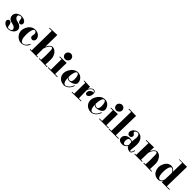

<svg xmlns="http://www.w3.org/2000/svg" viewBox="514 -2542 4434 4434"><g transform="rotate(45 2730.5 -325.5)"><path d="M201.2 18.1Q171.4 18.1 143.6 10.5Q115.7 2.9 93 -11Q70.3 -24.9 54.4 -44.2Q38.6 -63.5 33.2 -86.9Q33.2 -100.6 37.4 -112.3Q41.5 -124 49.1 -132.8Q56.6 -141.6 66.9 -146.7Q77.1 -151.9 88.9 -151.9Q103 -151.9 116.7 -143.6Q130.4 -135.3 140.1 -118.2Q147.9 -104 151.6 -89.8Q155.3 -75.7 157.5 -62.5Q159.7 -49.3 161.4 -37.8Q163.1 -26.4 167.2 -18.1Q171.4 -9.8 179.2 -4.9Q187 0 201.2 0Q224.1 0 240.7 -4.4Q257.3 -8.8 268.1 -16.6Q278.8 -24.4 283.9 -34.2Q289.1 -43.9 289.1 -55.2Q289.1 -67.9 282.2 -81.1Q275.4 -94.2 262.2 -105.7Q249 -117.2 229.2 -126.5Q209.5 -135.7 183.1 -140.1Q153.3 -145 128.2 -154.8Q103 -164.6 84.5 -180.9Q65.9 -197.3 55.4 -220.9Q44.9 -244.6 44.9 -277.8Q44.9 -311 59.8 -336.7Q74.7 -362.3 98.1 -379.9Q121.6 -397.5 150.9 -406.7Q180.2 -416 209 -416Q221.2 -416 237.3 -414.3Q253.4 -412.6 270.3 -408.2Q287.1 -403.8 303.7 -396.5Q320.3 -389.2 333.3 -377.9Q346.2 -366.7 354 -351.1Q361.8 -335.4 361.8 -314.9Q361.8 -303.2 357.7 -293Q353.5 -282.7 346.4 -275.1Q339.4 -267.6 329.8 -263.2Q320.3 -258.8 310.1 -258.8Q286.6 -258.8 274.7 -269Q262.7 -279.3 257.3 -294.9Q252 -310.5 250.2 -328.4Q248.5 -346.2 245.1 -361.8Q241.7 -377.4 234.1 -387.7Q226.6 -397.9 209 -397.9Q175.8 -395.5 157 -382.1Q138.2 -368.7 138.2 -346.2Q138.2 -331.5 144.5 -317.6Q150.9 -303.7 162.8 -292Q174.8 -280.3 191.9 -271.7Q209 -263.2 230 -259.8Q258.8 -254.9 285.2 -244.1Q311.5 -233.4 331.8 -216.8Q352.1 -200.2 364 -178Q376 -155.8 376 -128.9Q376 -102.1 362.1 -75.7Q348.1 -49.3 324.2 -28.6Q300.3 -7.8 268.6 5.1Q236.8 18.1 201.2 18.1Z M832 -274.9Q832 -260.7 827.6 -247.3Q823.2 -233.9 814.9 -223.4Q806.6 -212.9 794.2 -206.5Q781.7 -200.2 765.1 -200.2Q755.9 -200.2 745.1 -203.9Q734.4 -207.5 725.3 -214.8Q716.3 -222.2 710.2 -233.2Q704.1 -244.1 704.1 -258.8Q704.1 -267.1 706.1 -276.1Q708 -285.2 710.2 -294.4Q712.4 -303.7 714.4 -312Q716.3 -320.3 716.3 -327.1Q716.3 -361.8 699.7 -381.3Q683.1 -400.9 658.2 -400.9Q642.6 -400.9 629.4 -384Q616.2 -367.2 606.7 -337.9Q597.2 -308.6 592 -269.8Q586.9 -231 586.9 -187Q586.9 -85.4 610.8 -35.6Q634.8 14.2 673.3 14.2Q696.8 14.2 717 3.7Q737.3 -6.8 754.4 -23.9Q771.5 -41 784.4 -62.3Q797.4 -83.5 806.2 -105L824.2 -99.1Q813.5 -65.9 796.9 -43.2Q780.3 -20.5 761.2 -5.4Q742.2 9.8 722.9 18.1Q703.6 26.4 687.3 30.5Q670.9 34.7 659.7 35.4Q648.4 36.1 646 36.1Q598.1 36.1 559.8 16.4Q521.5 -3.4 494.9 -33.7Q468.3 -64 454.1 -100.6Q439.9 -137.2 439.9 -170.9Q439.9 -193.4 445.8 -220.5Q451.7 -247.6 463.6 -275.1Q475.6 -302.7 493.7 -328.6Q511.7 -354.5 535.6 -374.5Q559.6 -394.5 589.4 -406.7Q619.1 -418.9 655.3 -418.9Q699.2 -418.9 732.4 -405.8Q765.6 -392.6 787.8 -371.6Q810.1 -350.6 821 -325.2Q832 -299.8 832 -274.9Z M858.4 -683.1 1103.5 -689.9 1098.1 -297.9Q1105.5 -316.9 1116.7 -337.4Q1127.9 -357.9 1142.8 -375.5Q1157.7 -393.1 1176.8 -405.3Q1195.8 -417.5 1219.2 -419.9Q1247.1 -419.9 1271.5 -409.9Q1295.9 -399.9 1316.2 -382.6Q1336.4 -365.2 1352.3 -341.8Q1368.2 -318.4 1378.9 -292Q1389.6 -265.6 1394.5 -238Q1399.4 -210.4 1398.4 -184.1Q1397.9 -156.7 1397 -127.9Q1396 -103 1394.8 -73Q1393.6 -43 1391.6 -14.2L1460.4 -13.2V4.9L1189.5 -1V-19L1242.2 -18.1Q1248.5 -83.5 1250 -149.2Q1251.5 -214.8 1248.5 -282.2Q1249 -313 1247.8 -335Q1246.6 -356.9 1241.9 -371.3Q1237.3 -385.7 1229.2 -392.6Q1221.2 -399.4 1208.5 -399.9Q1200.2 -397.5 1186.3 -390.1Q1172.4 -382.8 1156.7 -364.7Q1141.1 -346.7 1125.2 -315.9Q1109.4 -285.2 1097.2 -236.8L1094.2 -19H1145.5V-1H891.6V-19H935.5L945.3 -667L858.4 -665Z M1495.1 -380.9 1712.4 -387.2 1705.1 -17.1H1787.1V1H1483.4V-17.1H1564.5L1567.4 -365.2L1495.1 -362.8ZM1723.1 -511.2Q1721.7 -492.2 1713.1 -475.3Q1704.6 -458.5 1690.9 -446Q1677.2 -433.6 1659.7 -426.8Q1642.1 -419.9 1623 -420.9Q1603 -421.4 1586.4 -429.7Q1569.8 -438 1558.1 -451.4Q1546.4 -464.8 1540.5 -482.4Q1534.7 -500 1536.1 -520Q1537.1 -539.1 1545.9 -555.7Q1554.7 -572.3 1568.1 -584.2Q1581.5 -596.2 1599.1 -602.8Q1616.7 -609.4 1635.3 -608.9Q1654.8 -608.4 1671.4 -600.3Q1688 -592.3 1700 -579.1Q1711.9 -565.9 1718 -548.3Q1724.1 -530.8 1723.1 -511.2Z M2225.6 -245.1Q2225.6 -219.2 2209 -198.5Q2192.4 -177.7 2166.3 -163.1Q2140.1 -148.4 2108.2 -139.9Q2076.2 -131.3 2045.4 -130.9Q2043.5 -130.9 2036.6 -131.3Q2029.8 -131.8 2020 -134.5Q2010.3 -137.2 1998 -143.1Q1985.8 -148.9 1973.6 -160.2Q1975.1 -116.7 1981.7 -85.7Q1988.3 -54.7 1999.3 -34.9Q2010.3 -15.1 2025.1 -6.1Q2040 2.9 2057.6 2.9Q2067.9 2.9 2085.2 -3.9Q2102.5 -10.7 2121.3 -24.9Q2140.1 -39.1 2158.2 -61Q2176.3 -83 2188.5 -113.8L2202.6 -149.9L2220.2 -144L2212.4 -122.1Q2201.7 -93.3 2184.1 -67.4Q2166.5 -41.5 2143.3 -21.2Q2120.1 -1 2091.8 11.5Q2063.5 23.9 2031.2 25.9Q1975.1 23.9 1936 5.9Q1897 -12.2 1872.6 -40Q1848.1 -67.9 1837.2 -102.1Q1826.2 -136.2 1826.2 -170.9Q1826.2 -193.8 1833.3 -220.9Q1840.3 -248 1854 -275.6Q1867.7 -303.2 1887.5 -329.1Q1907.2 -355 1932.4 -375Q1957.5 -395 1987.5 -407Q2017.6 -418.9 2052.2 -418.9Q2084 -418 2109.1 -409.4Q2134.3 -400.9 2153.6 -387Q2172.9 -373 2186.5 -355.5Q2200.2 -337.9 2209 -319.1Q2217.8 -300.3 2221.7 -281Q2225.6 -261.7 2225.6 -245.1ZM2044.4 -400.9Q2028.8 -399.9 2015.4 -383.3Q2002 -366.7 1992.4 -338.1Q1982.9 -309.6 1977.5 -271Q1972.2 -232.4 1972.2 -188Q1984.4 -173.8 1996.6 -166Q2008.8 -158.2 2019 -154.5Q2029.3 -150.9 2036.1 -149.9Q2043 -148.9 2044.4 -148.9Q2063.5 -149.4 2075.9 -157.2Q2088.4 -165 2095.5 -178.7Q2102.5 -192.4 2105.5 -211.4Q2108.4 -230.5 2108.4 -253.9Q2108.4 -283.2 2104.7 -309.8Q2101.1 -336.4 2093.5 -356.7Q2085.9 -377 2073.7 -388.9Q2061.5 -400.9 2044.4 -400.9Z M2483.4 -310.1Q2498 -338.9 2514.6 -355.5Q2531.2 -372.1 2545.4 -381.3Q2561.5 -391.6 2578.1 -396Q2598.6 -397.9 2613.5 -392.3Q2628.4 -386.7 2637.9 -376Q2647.5 -365.2 2651.9 -350.6Q2656.2 -335.9 2656.2 -319.8Q2656.2 -304.2 2653.1 -288.1Q2649.9 -272 2644.8 -257.3Q2639.6 -242.7 2632.6 -230.5Q2625.5 -218.3 2618.2 -210.9H2619.1Q2605 -195.8 2592.3 -189.9Q2579.6 -184.1 2567.4 -184.1Q2545.4 -184.1 2531.7 -197.8Q2518.1 -211.4 2518.1 -234.9Q2518.1 -252.9 2526.4 -274.4Q2534.7 -295.9 2554.2 -314Q2566.9 -324.7 2580.6 -331.5Q2592.3 -337.4 2606.9 -340.8Q2621.6 -344.2 2636.2 -338.9Q2632.3 -357.4 2619.1 -369.1Q2606 -380.9 2580.1 -377.9Q2561.5 -374 2543.9 -360.8Q2528.8 -349.6 2512.5 -327.4Q2496.1 -305.2 2484.4 -267.1L2489.3 -8.8L2573.2 -11.2V6.8L2272.5 13.2V-4.9L2337.4 -5.9L2341.3 -366.2L2288.1 -369.1V-387.2L2482.4 -378.9Z M3106.4 -245.1Q3106.4 -219.2 3089.8 -198.5Q3073.2 -177.7 3047.1 -163.1Q3021 -148.4 2989 -139.9Q2957 -131.3 2926.3 -130.9Q2924.3 -130.9 2917.5 -131.3Q2910.6 -131.8 2900.9 -134.5Q2891.1 -137.2 2878.9 -143.1Q2866.7 -148.9 2854.5 -160.2Q2856 -116.7 2862.5 -85.7Q2869.1 -54.7 2880.1 -34.9Q2891.1 -15.1 2906 -6.1Q2920.9 2.9 2938.5 2.9Q2948.7 2.9 2966.1 -3.9Q2983.4 -10.7 3002.2 -24.9Q3021 -39.1 3039.1 -61Q3057.1 -83 3069.3 -113.8L3083.5 -149.9L3101.1 -144L3093.3 -122.1Q3082.5 -93.3 3064.9 -67.4Q3047.4 -41.5 3024.2 -21.2Q3001 -1 2972.7 11.5Q2944.3 23.9 2912.1 25.9Q2856 23.9 2816.9 5.9Q2777.8 -12.2 2753.4 -40Q2729 -67.9 2718 -102.1Q2707 -136.2 2707 -170.9Q2707 -193.8 2714.1 -220.9Q2721.2 -248 2734.9 -275.6Q2748.5 -303.2 2768.3 -329.1Q2788.1 -355 2813.2 -375Q2838.4 -395 2868.4 -407Q2898.4 -418.9 2933.1 -418.9Q2964.8 -418 2990 -409.4Q3015.1 -400.9 3034.4 -387Q3053.7 -373 3067.4 -355.5Q3081.1 -337.9 3089.8 -319.1Q3098.6 -300.3 3102.5 -281Q3106.4 -261.7 3106.4 -245.1ZM2925.3 -400.9Q2909.7 -399.9 2896.2 -383.3Q2882.8 -366.7 2873.3 -338.1Q2863.8 -309.6 2858.4 -271Q2853 -232.4 2853 -188Q2865.2 -173.8 2877.4 -166Q2889.6 -158.2 2899.9 -154.5Q2910.2 -150.9 2917 -149.9Q2923.8 -148.9 2925.3 -148.9Q2944.3 -149.4 2956.8 -157.2Q2969.2 -165 2976.3 -178.7Q2983.4 -192.4 2986.3 -211.4Q2989.3 -230.5 2989.3 -253.9Q2989.3 -283.2 2985.6 -309.8Q2981.9 -336.4 2974.4 -356.7Q2966.8 -377 2954.6 -388.9Q2942.4 -400.9 2925.3 -400.9Z M3167 -380.9 3384.3 -387.2 3377 -17.1H3459V1H3155.3V-17.1H3236.3L3239.3 -365.2L3167 -362.8ZM3395 -511.2Q3393.6 -492.2 3385 -475.3Q3376.5 -458.5 3362.8 -446Q3349.1 -433.6 3331.5 -426.8Q3314 -419.9 3294.9 -420.9Q3274.9 -421.4 3258.3 -429.7Q3241.7 -438 3230 -451.4Q3218.3 -464.8 3212.4 -482.4Q3206.5 -500 3208 -520Q3209 -539.1 3217.8 -555.7Q3226.6 -572.3 3240 -584.2Q3253.4 -596.2 3271 -602.8Q3288.6 -609.4 3307.1 -608.9Q3326.7 -608.4 3343.3 -600.3Q3359.9 -592.3 3371.8 -579.1Q3383.8 -565.9 3389.9 -548.3Q3396 -530.8 3395 -511.2Z M3476.1 -7.8H3551.3L3564.5 -639.2L3478.5 -641.1V-659.2L3710.4 -654.8L3696.3 -7.8H3795.4V9.8H3476.1Z M4195.3 19Q4206.1 18.1 4215.8 8.3Q4224.1 0 4232.9 -18.3Q4241.7 -36.6 4247.6 -70.8L4265.6 -68.8Q4258.8 -28.3 4247.3 -6.8Q4235.8 14.6 4224.1 24.4Q4210.4 36.1 4195.3 37.1Q4183.6 37.1 4165.3 33.7Q4147 30.3 4128.9 21.7Q4110.8 13.2 4095.7 -1Q4080.6 -15.1 4074.7 -37.1Q4054.7 -3.4 4021 17.8Q3987.3 39.1 3944.3 39.1Q3922.9 39.1 3900.9 34.2Q3878.9 29.3 3860.6 18.1Q3842.3 6.8 3830.8 -11.5Q3819.3 -29.8 3819.3 -57.1Q3819.3 -91.3 3832.8 -116.5Q3846.2 -141.6 3868.7 -158.4Q3891.1 -175.3 3919.9 -183.6Q3948.7 -191.9 3979.5 -191.9Q4000.5 -191.9 4020.3 -187Q4040 -182.1 4060.5 -169.9Q4061.5 -194.8 4064.7 -219.7Q4067.9 -244.6 4070.3 -266.1Q4071.8 -278.8 4072.5 -286.6Q4073.2 -294.4 4073.7 -299.3Q4074.2 -304.2 4074.5 -306.6Q4074.7 -309.1 4074.7 -311Q4074.7 -355.5 4058.6 -381.8Q4042.5 -408.2 4015.6 -408.2Q4002.9 -407.2 3989.7 -403.8Q3976.6 -400.4 3965.8 -394.3Q3955.1 -388.2 3948.2 -379.2Q3941.4 -370.1 3941.4 -357.9Q3941.4 -344.7 3949.7 -337.2Q3958 -329.6 3968 -322Q3978 -314.5 3986.3 -304.7Q3994.6 -294.9 3994.6 -277.8Q3994.6 -259.8 3989 -247.8Q3983.4 -235.8 3974.1 -228.5Q3964.8 -221.2 3953.1 -218Q3941.4 -214.8 3929.7 -214.8Q3917.5 -214.8 3905.5 -219Q3893.6 -223.1 3884 -231.9Q3874.5 -240.7 3868.4 -254.9Q3862.3 -269 3862.3 -289.1Q3862.3 -315.9 3875.5 -340.3Q3888.7 -364.7 3910.2 -383.3Q3931.6 -401.9 3959 -413.3Q3986.3 -424.8 4014.6 -425.8Q4041 -425.8 4072 -415Q4103 -404.3 4130.1 -378.4Q4157.2 -352.5 4175.3 -309.1Q4193.4 -265.6 4193.4 -200.2Q4193.4 -169.4 4191.2 -141.6Q4189 -113.8 4186.5 -90.1Q4184.1 -66.4 4181.9 -46.9Q4179.7 -27.3 4179.7 -13.2Q4179.7 1 4182.4 9.3Q4185.1 17.6 4193.4 19ZM4066.4 -63Q4063.5 -79.6 4062 -97.9Q4060.5 -116.2 4060.5 -134.8V-147.9Q4046.9 -159.2 4031 -164.6Q4015.1 -169.9 4002.4 -169.9Q3971.7 -169.9 3955.6 -144.5Q3939.5 -119.1 3939.5 -77.1Q3939.5 -59.6 3943.1 -44.4Q3946.8 -29.3 3953.4 -18.3Q3960 -7.3 3969.5 -1.2Q3979 4.9 3990.7 4.9Q4002.4 4.9 4013.4 -1Q4024.4 -6.8 4034.2 -16.4Q4043.9 -25.9 4052.2 -38.1Q4060.5 -50.3 4066.4 -63Z M4271.5 -429.2 4516.6 -435.1 4513.7 -301.8Q4522.5 -323.7 4533.9 -344Q4545.4 -364.3 4560.1 -380.4Q4574.7 -396.5 4592.8 -407Q4610.8 -417.5 4632.8 -419.9Q4660.6 -419.9 4685.1 -409.9Q4709.5 -399.9 4729.7 -382.6Q4750 -365.2 4765.6 -341.8Q4781.2 -318.4 4792 -292Q4802.7 -265.6 4807.6 -238Q4812.5 -210.4 4811.5 -184.1Q4811 -156.7 4810.1 -127.9Q4809.1 -103 4807.9 -73Q4806.6 -43 4804.7 -14.2L4873.5 -13.2V4.9L4602.5 -1V-19L4655.8 -18.1Q4667.5 -148.4 4661.6 -282.2Q4663.1 -343.3 4655 -371.1Q4647 -398.9 4621.6 -399.9Q4613.3 -397.5 4599.6 -390.6Q4585.9 -383.8 4570.6 -366.9Q4555.2 -350.1 4539.8 -321Q4524.4 -292 4512.7 -246.1L4507.8 -19H4558.6V-1H4304.7V-19H4348.6L4358.4 -413.1L4271.5 -411.1Z M5218.3 -35.2Q5216.3 -25.4 5208.7 -16.8Q5201.2 -8.3 5190.4 -0.7Q5179.7 6.8 5167.2 12.7Q5154.8 18.6 5143.3 22.5Q5131.8 26.4 5123.3 28.1Q5114.7 29.8 5111.3 28.8Q5073.2 28.8 5043.7 19Q5014.2 9.3 4991.9 -7.1Q4969.7 -23.4 4954.6 -45.2Q4939.5 -66.9 4930.2 -91.1Q4920.9 -115.2 4916.7 -140.6Q4912.6 -166 4912.6 -189Q4912.6 -205.1 4917 -228.5Q4921.4 -252 4930.9 -277.3Q4940.4 -302.7 4955.6 -327.9Q4970.7 -353 4992.2 -373Q5013.7 -393.1 5042 -405.5Q5070.3 -418 5106.4 -418Q5124 -418 5140.9 -412.4Q5157.7 -406.7 5172.9 -397.2Q5188 -387.7 5201.2 -374.8Q5214.4 -361.8 5224.6 -347.2L5230.5 -641.1H5124.5V-654.8H5374.5L5362.3 -7.8H5461.4V9.8H5217.3ZM5142.6 1Q5153.8 1 5165.8 -5.4Q5177.7 -11.7 5188.5 -23.9Q5199.2 -36.1 5207.3 -54.4Q5215.3 -72.8 5219.2 -96.2L5224.6 -310.1Q5216.8 -328.6 5206.8 -342.3Q5196.8 -356 5186 -365.7Q5175.3 -375.5 5164.3 -381.8Q5153.3 -388.2 5143.6 -392.1Q5132.3 -392.1 5118.7 -383.1Q5105 -374 5093.3 -349.6Q5081.5 -325.2 5073.5 -282.2Q5065.4 -239.3 5065.4 -170.9Q5065.4 -121.6 5072 -88.4Q5078.6 -55.2 5089.6 -35.4Q5100.6 -15.6 5114.5 -7.3Q5128.4 1 5142.6 1Z"/></g></svg>

Font: Purple Purse
Style: Regular
Weight: 400
Designer: Astigmatic (AOETI)
Foundry: Astigmatic (AOETI)
Version: Version 1.000